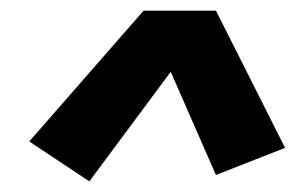

<svg xmlns="http://www.w3.org/2000/svg" viewBox="-20 -770 556 361"><path d="M148 -429 35 -504 250 -750H386L516 -492L386 -441L301 -635Z"/></svg>

Font: Iosevka Curly Heavy
Style: Italic
Weight: 900
Italic angle: -9°
Monospace: yes
Designer: Belleve Invis
Foundry: Belleve Invis
Version: Version 22.1.2; ttfautohint (v1.8.4)